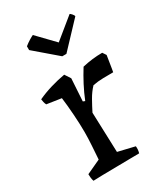

<svg xmlns="http://www.w3.org/2000/svg" viewBox="-173 -759 731 840"><g transform="rotate(-30 192.5 -338.5)"><path d="M45 4Q42 -5 41 -14Q40 -23 40 -32L111 -65Q113 -94 115.5 -131.5Q118 -169 118 -200Q118 -238 114.5 -289Q111 -340 106 -378L33 -389Q29 -397 27.5 -404.5Q26 -412 25 -419Q57 -434 94 -445Q131 -456 166 -462L185 -433L178 -320L188 -316Q202 -351 219.5 -384.5Q237 -418 257 -450Q308 -462 358 -462L370 -444L360 -381L357 -364Q333 -364 306 -363.5Q279 -363 254 -358Q234 -337 218.5 -309.5Q203 -282 190 -256L197 -54L281 -34Q283 -17 278 0Q265 0 233 0.5Q201 1 163 1.5Q125 2 92.5 2.5Q60 3 45 4ZM199 -536 87 -632V-651Q99 -661 113 -669.5Q127 -678 134 -681L216 -596L319 -680Q322 -680 329 -672Q336 -664 336 -659L220 -536Z"/></g></svg>

Font: Labrada
Style: Regular
Weight: 400
Designer: Mercedes Jáuregui
Foundry: Omnibus-Type Team
Version: Version 1.000; ttfautohint (v1.8.4.7-5d5b)